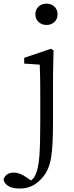

<svg xmlns="http://www.w3.org/2000/svg" viewBox="-101 -787 415 1073"><path d="M7.8 266.6Q-34.2 266.6 -58.6 250Q-78.1 236.3 -81.1 215.8Q-68.4 177.7 -24.4 177.7Q10.7 177.7 47.9 205.1L72.3 221.7Q87.9 210.9 97.7 188.5Q113.3 157.2 119.1 85Q124 22.5 124 -102.5V-276.4Q124 -357.4 121.1 -425.8L34.2 -431.6V-463.9L184.6 -514.6L198.2 -504.9L195.3 -366.2V-115.2Q195.3 32.2 184.6 93.8Q172.9 164.1 135.7 206.1Q108.4 237.3 80.1 251Q48.8 266.6 7.8 266.6ZM159.2 -647.5Q132.8 -647.5 114.7 -664.1Q96.7 -680.7 96.7 -707Q96.7 -733.4 114.3 -750Q131.8 -766.6 158.7 -766.6Q185.5 -766.6 203.1 -750Q220.7 -733.4 220.7 -707Q220.7 -680.7 203.1 -664.1Q185.5 -647.5 159.2 -647.5Z"/></svg>

Font: Bpmf Zihi Box R
Style: R
Weight: 400
Foundry: But Ko
Version: Version 1.320